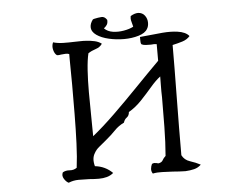

<svg xmlns="http://www.w3.org/2000/svg" viewBox="-51 -819 1103 851"><g transform="rotate(-5 500.0 -393.5)"><path d="M811 -61Q798 -48 780 -43.5Q762 -39 741 -38Q728 -38 713.5 -39Q699 -40 685 -41Q661 -42 638 -43Q615 -44 596 -40Q589 -50 590 -61.5Q591 -73 596 -83Q602 -86 606.5 -86Q611 -86 616 -85Q622 -83 626 -83Q640 -86 644.5 -95Q649 -104 659 -113Q664 -172 665 -242Q666 -312 666 -373Q665 -400 665.5 -424Q666 -448 666 -466Q645 -450 621.5 -422.5Q598 -395 571.5 -367Q545 -339 514 -321Q513 -305 502.5 -297.5Q492 -290 488 -276Q463 -264 445.5 -245.5Q428 -227 399 -203Q385 -191 370.5 -179.5Q356 -168 348 -153Q341 -142 339.5 -128Q338 -114 343 -95Q389 -90 421 -58Q408 -47 391.5 -42.5Q375 -38 356 -38Q346 -38 335.5 -38.5Q325 -39 314 -40Q290 -41 266 -41Q242 -41 221 -32Q210 -37 201 -51.5Q192 -66 199 -80Q212 -88 230 -86.5Q248 -85 262 -95Q268 -140 270.5 -202.5Q273 -265 273.5 -333Q274 -401 274 -463.5Q274 -526 273 -573Q273 -580 273 -587Q273 -594 273 -600Q266 -603 256.5 -602.5Q247 -602 238 -601Q233 -600 227.5 -599.5Q222 -599 218 -600Q208 -607 203.5 -624.5Q199 -642 206 -658Q226 -652 251 -651.5Q276 -651 301 -652Q314 -652 327 -652.5Q340 -653 352 -652Q372 -651 390 -647Q408 -643 421 -633Q411 -618 392 -612Q373 -606 358 -596Q351 -567 348 -522Q345 -477 345 -424Q345 -371 346 -318Q346 -294 346.5 -271.5Q347 -249 347 -228Q393 -265 447 -317.5Q501 -370 556.5 -427.5Q612 -485 663 -536V-610Q657 -611 651 -611Q645 -611 638 -610Q626 -610 615 -610.5Q604 -611 596 -615Q593 -618 592.5 -624Q592 -630 592 -636Q592 -644 592 -648Q599 -649 606.5 -649.5Q614 -650 622 -651Q656 -655 693 -658Q730 -661 759 -657Q796 -652 811 -633Q798 -618 777 -611.5Q756 -605 733 -600Q733 -558 732.5 -498Q732 -438 731 -369.5Q730 -301 729.5 -233.5Q729 -166 729 -110Q740 -88 765 -80Q790 -72 811 -61ZM633 -708Q633 -692 626 -681Q616 -663 586 -654Q556 -645 521 -645Q487 -645 454 -652.5Q421 -660 399.5 -675Q378 -690 378 -711Q378 -727 391 -744Q393 -745 397 -746Q415 -750 429.5 -751Q444 -752 454 -736Q455 -722 449.5 -714Q444 -706 436 -700Q451 -685 474.5 -681.5Q498 -678 523.5 -682.5Q549 -687 566 -696Q565 -701 564 -704.5Q563 -708 562 -712Q560 -719 558.5 -726Q557 -733 559 -744Q577 -755 593 -755Q612 -754 622.5 -740Q633 -726 633 -708Z"/></g></svg>

Font: Yuji Syuku
Style: Regular
Weight: 400
Designer: Kataoka Yuji
Foundry: Kinuta Font Factory
Version: Version 3.002